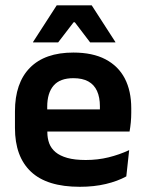

<svg xmlns="http://www.w3.org/2000/svg" viewBox="-20 -706 559 738"><path d="M286.5 12Q160.5 12 99 -46Q37.5 -104 37.5 -214V-278Q37.5 -387 95 -445.5Q152.5 -504 262 -504Q336 -504 385.5 -478Q435 -452 459.8 -404.2Q484.5 -356.5 484.5 -290V-272.5Q484.5 -254.5 482.8 -235.8Q481 -217 478 -200.5H362Q363.5 -228 363.8 -252.8Q364 -277.5 364 -297.5Q364 -332 353 -356.2Q342 -380.5 319.5 -393Q297 -405.5 262 -405.5Q210.5 -405.5 186 -377Q161.5 -348.5 161.5 -296V-250.5L162 -236V-197.5Q162 -174.5 169.2 -155Q176.5 -135.5 193.5 -121.2Q210.5 -107 238.8 -99Q267 -91 309.5 -91Q355.5 -91 397.2 -101.2Q439 -111.5 476.5 -129L465.5 -28Q432 -9.5 386.8 1.2Q341.5 12 286.5 12ZM105.5 -200.5V-285.5H452V-200.5ZM198 -685.5H332.5L423.5 -544.5V-543H326.5L267.5 -620.5H263L203.5 -543H107V-544.5Z"/></svg>

Font: Anek Tamil SemiBold
Style: Regular
Weight: 600
Version: Version 1.003